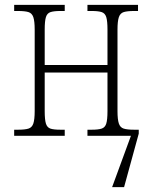

<svg xmlns="http://www.w3.org/2000/svg" viewBox="-20 -556 623 786"><path d="M38 0V-25H54Q82 -25 96.5 -29.5Q111 -34 116.5 -50.5Q122 -67 122 -101V-435Q122 -469 116.5 -485.5Q111 -502 96.5 -506.5Q82 -511 54 -511H38V-536H245V-511H227Q201 -511 187 -506.5Q173 -502 168 -486Q163 -470 163 -435V-290H420V-435Q420 -470 415 -486Q410 -502 396 -506.5Q382 -511 356 -511H338V-536H545V-511H529Q501 -511 486.5 -506.5Q472 -502 466.5 -485.5Q461 -469 461 -435V-101Q461 -67 466.5 -50.5Q472 -34 486.5 -29.5Q501 -25 529 -25H548V-9L488 210H439L516 0H338V-25H356Q382 -25 396 -29.5Q410 -34 415 -50Q420 -66 420 -101V-259H163V-101Q163 -66 168 -50Q173 -34 186.5 -29.5Q200 -25 227 -25H245V0Z"/></svg>

Font: Noto Serif SemiCondensed ExtraLight
Style: Regular
Weight: 200
Width: 4
Designer: Monotype Design Team
Foundry: Monotype Imaging Inc.
Version: Version 2.014